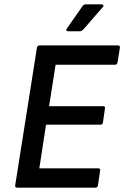

<svg xmlns="http://www.w3.org/2000/svg" viewBox="-20 -864 572 884"><path d="M60 0Q48 0 50 -11L150 -644Q152 -655 162 -655H522Q527 -655 530 -652.5Q533 -650 532 -644L521 -576Q519 -566 510 -566H236L206 -375H454Q466 -375 463 -364L454 -300Q452 -290 443 -290H192L161 -89H432Q443 -89 441 -79L431 -11Q429 0 420 0ZM294 -720Q288 -720 286 -724Q284 -728 288 -733L358 -833Q364 -844 376 -844H447Q454 -844 456 -839.5Q458 -835 452 -830L366 -731Q356 -720 348 -720Z"/></svg>

Font: Sofia Sans SemiBold
Style: Italic
Weight: 600
Italic angle: -9°
Designer: Botio Nikoltchev, Ani Petrova
Foundry: lettersoup
Version: Version 4.100-B